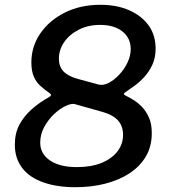

<svg xmlns="http://www.w3.org/2000/svg" viewBox="-20 -772 713 802"><path d="M399 -752Q468 -752 520 -729Q572 -706 601 -665.5Q630 -625 630 -569Q630 -530 616 -500.5Q602 -471 581.5 -449Q561 -427 539.5 -412Q518 -397 504 -387Q498 -383 497.5 -380Q497 -377 504 -373Q519 -366 537.5 -354.5Q556 -343 573 -325.5Q590 -308 602 -281.5Q614 -255 614 -216Q614 -160 589 -118Q564 -76 520 -47.5Q476 -19 418.5 -4.5Q361 10 295 10Q219 10 161.5 -10Q104 -30 73 -70Q42 -110 42 -168Q42 -216 61.5 -252Q81 -288 113.5 -316.5Q146 -345 186 -367Q192 -371 193 -374.5Q194 -378 187 -383Q167 -397 149.5 -412.5Q132 -428 121.5 -451.5Q111 -475 111 -511Q111 -578 148.5 -632.5Q186 -687 251 -719.5Q316 -752 399 -752ZM398 -668Q348 -668 309 -648Q270 -628 248 -596Q226 -564 226 -527Q226 -494 245 -474Q264 -454 303 -443L391 -419Q411 -414 433.5 -425.5Q456 -437 477.5 -459.5Q499 -482 512.5 -510.5Q526 -539 526 -567Q526 -613 491.5 -640.5Q457 -668 398 -668ZM301 -74Q361 -74 404 -91.5Q447 -109 470.5 -139.5Q494 -170 494 -209Q494 -244 474 -267.5Q454 -291 410 -304L293 -337Q280 -341 255.5 -330Q231 -319 206.5 -296Q182 -273 165 -242Q148 -211 148 -176Q148 -130 188.5 -102Q229 -74 301 -74Z"/></svg>

Font: Libre Franklin Medium
Style: Italic
Weight: 500
Italic angle: -8°
Designer: Pablo Impallari, Rodrigo Fuenzalida, Nhung Nguyen
Foundry: Impallari Type
Version: Version 3.000